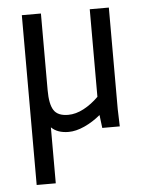

<svg xmlns="http://www.w3.org/2000/svg" viewBox="-48 -478 534 704"><g transform="rotate(-5 219.0 -125.5)"><path d="M316.4 0 310.5 -47.9Q282.2 -24.4 251 -10.3Q219.7 3.9 192.4 3.9Q151.4 3.9 128.9 -18.6V187.5H58.6V-437.5H128.9V-155.3Q128.9 -103.5 143.6 -81.1Q158.2 -58.6 196.3 -58.6Q224.6 -58.6 253.9 -74.2Q283.2 -89.8 308.6 -115.2V-437.5H378.9V-63.5L380.9 0Z"/></g></svg>

Font: Sudo
Style: Bold
Weight: 700
Monospace: yes
Designer: Jens Kutilek
Foundry: Jens Kutilek
Version: Version 0.040